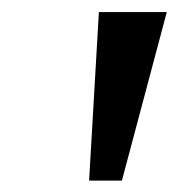

<svg xmlns="http://www.w3.org/2000/svg" viewBox="-20 -748 303 326"><path d="M131.3 -441.4 147.9 -727.5H263.2L187 -441.4Z"/></svg>

Font: Inter Tight Medium
Style: Italic
Weight: 500
Italic angle: -9.39999°
Designer: Rasmus Andersson
Foundry: rsms
Version: Version 3.004